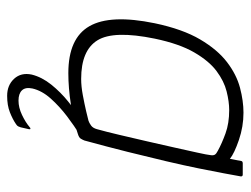

<svg xmlns="http://www.w3.org/2000/svg" viewBox="-100 -412 685 524"><g transform="rotate(90 242.0 -149.5)"><path d="M179 6Q84 6 51 -51.5Q18 -109 43 -230Q59 -306 87 -353.5Q115 -401 149 -427Q183 -453 219 -462.5Q255 -472 287 -472Q325 -472 361.5 -459.5Q398 -447 413 -435L419 -466Q419 -468 421 -469Q423 -470 424 -470H456Q461 -470 461 -465Q458 -448 452.5 -418.5Q447 -389 439 -349.5Q431 -310 419.5 -261Q408 -212 394 -156Q380 -100 363 -38Q361 -33 358 -28Q355 -23 345 -20Q311 -8 265 -1Q219 6 179 6ZM195 -29Q215 -29 239 -33.5Q263 -38 282.5 -42.5Q302 -47 309 -49Q315 -51 322 -56Q329 -61 332 -72Q339 -97 347.5 -133Q356 -169 365 -208Q374 -247 382 -283Q390 -319 396 -346Q402 -373 403 -383Q404 -390 401.5 -394Q399 -398 391 -402Q371 -413 343.5 -423Q316 -433 280 -433Q257 -433 229 -426Q201 -419 173.5 -398.5Q146 -378 122.5 -337.5Q99 -297 85 -230Q62 -118 89.5 -73.5Q117 -29 195 -29ZM241 173Q212 173 194.5 154Q177 135 183 106Q190 78 210.5 52.5Q231 27 256.5 6.5Q282 -14 305 -28Q309 -30 313.5 -31Q318 -32 322 -32H347Q349 -32 350 -29.5Q351 -27 346 -24Q324 -11 297 9.5Q270 30 248.5 54Q227 78 221 104Q217 123 226 132.5Q235 142 254 142Q273 142 293 132.5Q313 123 326 112Q329 109 331 109.5Q333 110 332 114L327 136Q326 139 324.5 142.5Q323 146 318 149Q305 158 286 165.5Q267 173 241 173Z"/></g></svg>

Font: Glory Thin ExtraLight
Style: Italic
Weight: 250
Italic angle: -12°
Version: Version 1.011